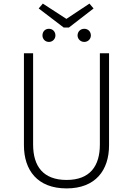

<svg xmlns="http://www.w3.org/2000/svg" viewBox="-20 -1035 740 1067"><path d="M477 -1015 349 -930 218 -1015 195 -988 334 -882H363L500 -988ZM252 -875C230 -875 216 -859 216 -838C216 -819 230 -802 252 -802C273 -802 288 -819 288 -838C288 -859 273 -875 252 -875ZM448 -875C427 -875 411 -859 411 -838C411 -819 427 -802 448 -802C470 -802 485 -819 485 -838C485 -859 470 -875 448 -875ZM586 -739H535V-232C535 -113 481 -35 350 -35C220 -35 164 -111 164 -232V-739H113V-228C113 -89 188 12 350 12C511 12 586 -89 586 -228Z"/></svg>

Font: Glow Sans SC Normal Light
Style: Regular
Weight: 300
Designer: Ryoko NISHIZUKA (kana, bopomofo & ideographs); Paul D. Hunt (Latin, Greek & Cyrillic); Sandoll Communications, Soo-young
Version: Version 0.93